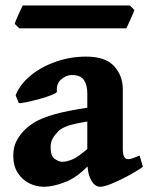

<svg xmlns="http://www.w3.org/2000/svg" viewBox="-20 -679 553 713"><path d="M510.7 -59.6Q483.4 -40.5 451.4 -23.7Q419.4 -6.8 392.6 3.9Q365.7 14.6 352.5 14.6Q331.5 14.6 317.9 -11Q304.2 -36.6 304.2 -80.1V-333Q304.2 -362.3 292 -381.3Q279.8 -400.4 246.6 -400.4Q226.1 -400.4 207.3 -384.3Q188.5 -368.2 191.4 -338.9Q191.9 -334.5 172.9 -326.7Q153.8 -318.8 127.2 -311.5Q100.6 -304.2 78.1 -299.6Q55.7 -294.9 49.8 -296.4L38.1 -325.2Q54.2 -366.2 94 -398.7Q133.8 -431.2 187.7 -450Q241.7 -468.8 299.8 -468.8Q371.6 -468.8 403.8 -433.3Q436 -397.9 436 -347.7V-126Q436 -87.9 455.6 -87.9Q462.4 -87.9 470.7 -90.6Q479 -93.3 498.5 -101.1ZM309.1 -228.5Q255.4 -219.7 231.9 -211.7Q208.5 -203.6 196.3 -191.4Q183.6 -178.7 175.8 -165Q168 -151.4 168 -131.3Q168 -100.1 183.1 -89.1Q198.2 -78.1 210.9 -78.1Q226.6 -78.1 248.5 -86.9Q270.5 -95.7 309.1 -129.9L313 -69.3Q267.1 -20 221.7 -2.7Q176.3 14.6 143.1 14.6Q114.7 14.6 88.6 1.7Q62.5 -11.2 45.9 -37.1Q29.3 -63 29.3 -100.6Q29.3 -132.3 41 -155Q52.7 -177.7 70.8 -195.8Q86.9 -211.9 110.8 -226.3Q134.8 -240.7 181.2 -254.2Q227.5 -267.6 309.1 -279.8ZM479 -642.1Q477.1 -635.3 470.7 -620.8Q464.4 -606.4 458 -592.8Q451.7 -579.1 449.2 -573.7H51.8L34.7 -590.3Q36.6 -597.7 42.5 -611.3Q48.3 -625 54.9 -638.7Q61.5 -652.3 64.5 -658.7H461.9Z"/></svg>

Font: Gentium Book Plus
Style: Bold
Weight: 700
Designer: Victor Gaultney, Annie Olsen, Iska Routamaa, Becca Hirsbrunner
Foundry: SIL International
Version: Version 6.101